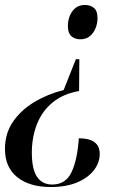

<svg xmlns="http://www.w3.org/2000/svg" viewBox="-30 -564 524 772"><path d="M288 -198Q224 -187 181.5 -152Q139 -117 118.5 -64.5Q98 -12 98 50Q98 116 119 147Q140 178 180 178Q234 178 257.5 128.5Q281 79 287 -8Q371 -8 371 55Q371 90 347.5 120.5Q324 151 280 169.5Q236 188 174 188Q89 188 39.5 148.5Q-10 109 -10 35Q-10 -28 22.5 -75Q55 -122 108.5 -154Q162 -186 226 -202L275 -326H289ZM311 -544Q334 -544 348 -532Q362 -520 362 -492Q362 -457 343.5 -431.5Q325 -406 293 -406Q271 -406 257 -418.5Q243 -431 243 -458Q243 -495 261.5 -519.5Q280 -544 311 -544Z"/></svg>

Font: Noto Serif Display SemiCondensed Medium
Style: Italic
Weight: 500
Width: 4
Italic angle: -12°
Designer: Monotype Design Team
Foundry: Monotype Imaging Inc.
Version: Version 2.009